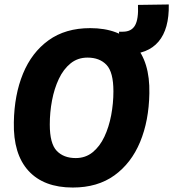

<svg xmlns="http://www.w3.org/2000/svg" viewBox="-20 -833 776 860"><path d="M306 7Q176 7 107.5 -68Q39 -143 42 -285Q44 -408 83 -503Q122 -598 197.5 -652.5Q273 -707 384 -707Q514 -707 583 -632Q652 -557 649 -415Q647 -292 607.5 -197Q568 -102 492.5 -47.5Q417 7 306 7ZM319 -125Q363 -125 395 -151Q427 -177 447.5 -220.5Q468 -264 478 -317Q488 -370 488 -424Q488 -510 457 -542.5Q426 -575 372 -575Q328 -575 296 -549Q264 -523 243.5 -479.5Q223 -436 213 -383Q203 -330 203 -275Q203 -190 234 -157.5Q265 -125 319 -125ZM519 -590 513 -691H530Q569 -691 585 -719.5Q601 -748 598 -811L736 -813Q738 -703 690 -646.5Q642 -590 547 -590Z"/></svg>

Font: Georama
Style: Bold Italic
Weight: 700
Italic angle: -9°
Designer: Jean-Baptiste Levee
Foundry: Production Type
Version: Version 1.000